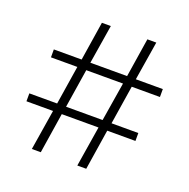

<svg xmlns="http://www.w3.org/2000/svg" viewBox="-119 -774 875 889"><g transform="rotate(20 318.0 -330.0)"><path d="M466 -429 436 -238H568V-199H429L398 0H354L386 -199H205L174 0H130L162 -199H31V-238H168L198 -429H68V-468H205L235 -660H279L248 -468H429L459 -660H503L472 -468H605V-429ZM423 -429H242L212 -238H392Z"/></g></svg>

Font: Work Sans Light
Style: Regular
Weight: 300
Designer: Wei Huang
Foundry: Wei Huang
Version: Version 1.500